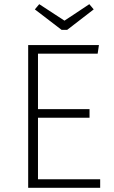

<svg xmlns="http://www.w3.org/2000/svg" viewBox="-20 -900 544 920"><path d="M448 -643H162V-377H409V-336H162V-41H460V0H115V-684H454ZM429 -855 302 -757H275L147 -855L168 -880L289 -801L408 -880Z"/></svg>

Font: FiraGO ExtraLight
Style: Regular
Weight: 200
Designer: bBox Type
Foundry: bBox Type GmbH
Version: Version 1.001